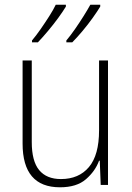

<svg xmlns="http://www.w3.org/2000/svg" viewBox="-20 -786 562 816"><path d="M439 -529V0H408L404 -103H401Q385 -59 345.5 -24.5Q306 10 235 10Q76 10 76 -176V-529H115V-182Q115 -101 146.5 -63Q178 -25 239 -25Q315 -25 358 -76Q401 -127 401 -232V-529ZM406 -758Q394 -738 374 -710Q354 -682 330.5 -654Q307 -626 287 -606H262V-614Q279 -634 298.5 -662Q318 -690 335.5 -718Q353 -746 364 -766H406ZM260 -758Q248 -738 228 -710.5Q208 -683 184.5 -655Q161 -627 141 -606H116V-614Q133 -634 152.5 -662Q172 -690 189.5 -717.5Q207 -745 217 -766H260Z"/></svg>

Font: Noto Sans Arabic UI SmCn XLt
Style: Regular
Weight: 200
Width: 4
Designer: Monotype Design Team, Nadine Chahine and Nizar Qandah
Foundry: Monotype Imaging Inc.
Version: Version 2.010; ttfautohint (v1.8.4.7-5d5b)